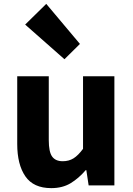

<svg xmlns="http://www.w3.org/2000/svg" viewBox="-20 -958 686 992"><path d="M245 14Q153 14 111 -47Q69 -108 69 -214V-564H232V-234Q232 -173 249.5 -149Q267 -125 304 -125Q336 -125 360 -140Q384 -155 409 -189V-564H571V0H438L426 -79H423Q387 -37 345 -11.5Q303 14 245 14ZM313 -652 110 -831 219 -938 393 -731Z"/></svg>

Font: Noto Sans SC ExtraBold
Style: Regular
Weight: 800
Designer: Ryoko NISHIZUKA 西塚涼子 (kana, bopomofo & ideographs); Paul D. Hunt (Latin, Greek & Cyrillic); Sandoll Communications 산돌커뮤니
Foundry: Adobe
Version: Version 2.004-H2;hotconv 1.0.118;makeotfexe 2.5.65603